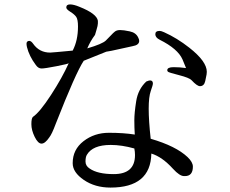

<svg xmlns="http://www.w3.org/2000/svg" viewBox="-20 -823 1040 869"><path d="M386 -60Q422 -35 495 -35Q591 -35 591 -121V-122Q591 -136 588 -151Q531 -167 481 -167Q399 -167 373 -122Q367 -112 367 -92Q367 -72 386 -60ZM659 -459Q672 -459 672 -445Q672 -438 662.5 -411.5Q653 -385 653 -331Q653 -277 662 -195Q776 -162 829 -112Q853 -89 853 -69Q853 -26 817 -26H813Q793 -26 763 -59Q714 -113 665 -128Q662 26 480 26Q410 26 359.5 -8.5Q309 -43 309 -84V-85Q309 -146 358 -184Q407 -222 473 -222Q539 -222 590 -214Q588 -245 588 -278V-279Q588 -312 596.5 -365.5Q605 -419 642 -454L653 -458Q656 -459 659 -459ZM822 -515Q812 -540 806 -554Q785 -602 703 -643Q683 -653 683 -668Q683 -683 701 -683Q711 -683 723 -677Q781 -651 837 -607Q916 -545 916 -498Q916 -492 915 -486Q914 -480 909 -456.5Q904 -433 885 -433Q872 -433 847 -460Q837 -471 790 -483Q743 -495 740 -498.5Q737 -502 737 -505Q737 -519 765.5 -519Q794 -519 822 -515ZM461 -589 359 -548Q323 -494 232 -262Q215 -216 203 -201Q184 -173 168 -173Q152 -173 137 -203.5Q122 -234 122 -261Q122 -288 129 -294Q160 -315 211 -393.5Q262 -472 291 -537Q290 -534 236.5 -523.5Q183 -513 168 -513Q153 -513 142 -529Q112 -569 102 -610Q100 -619 100 -625Q100 -637 112 -638Q121 -638 130 -625Q158 -585 207 -585Q215 -585 309 -594Q333 -640 333 -703Q333 -735 325 -746.5Q317 -758 298.5 -769.5Q280 -781 280 -789Q280 -803 297 -803Q314 -803 340 -792Q418 -761 423 -729Q423 -726 423 -717Q423 -708 416.5 -687Q410 -666 410 -665Q389 -637 375 -604Q443 -624 459 -639.5Q475 -655 483.5 -664.5Q492 -674 500.5 -680.5Q509 -687 524 -687Q539 -687 567.5 -681Q596 -675 606 -652Q610 -644 610 -638Q610 -619 580 -614Q564 -611 520.5 -601Q477 -591 461 -589Z"/></svg>

Font: Sawarabi Mincho
Style: Regular
Weight: 400
Version: Version 1.00